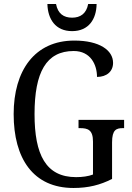

<svg xmlns="http://www.w3.org/2000/svg" viewBox="-20 -926 657 956"><path d="M339 -771C422 -771 460 -831 461 -906H419C410 -858 380 -838 339 -838C297 -838 268 -858 259 -906H216C218 -831 256 -771 339 -771ZM346 10C420 10 479 -5 538 -35V-217C538 -280 559 -288 592 -288H598V-329H371V-288H378C417 -288 443 -280 443 -221V-57C420 -48 389 -44 359 -44C208 -44 152 -156 152 -358C152 -566 210 -672 347 -672C431 -672 463 -604 463 -543C511 -543 543 -570 543 -613C543 -676 475 -724 350 -724C152 -724 48 -574 48 -358C48 -137 145 10 346 10Z"/></svg>

Font: Noto Serif Lao Cond
Style: Regular
Weight: 400
Width: 3
Designer: Monotype Design Team
Foundry: Monotype Imaging Inc.
Version: Version 2.004